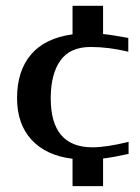

<svg xmlns="http://www.w3.org/2000/svg" viewBox="-20 -576 477 654"><path d="M227.1 58.1V-35.2Q137.7 -45.9 87.9 -99.4Q38.1 -152.8 38.1 -242.2Q38.1 -334.5 85.7 -390.4Q133.3 -446.3 227.1 -459V-556.2H331.1V-460Q358.9 -457.5 417 -446.8V-399.9Q349.6 -416 289.1 -416Q218.3 -416 185.5 -369.6Q152.8 -323.2 152.8 -241.2Q152.8 -74.2 294.9 -74.2Q342.3 -74.2 418 -92.8V-51.8Q365.2 -40 331.1 -36.1V58.1Z"/></svg>

Font: Wesal
Style: Regular
Weight: 500
Designer: Ahmed zaza
Foundry: Ahmed zaza
Version: Version 2.01